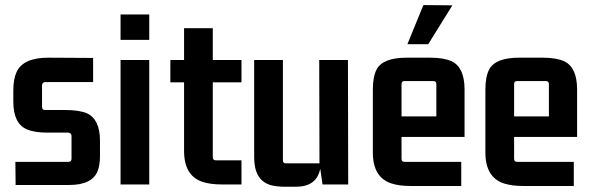

<svg xmlns="http://www.w3.org/2000/svg" viewBox="-20 -709 2275 738"><path d="M246.1 2Q334 2 355.5 -51.8Q364.3 -75.2 364.3 -109.4V-168Q364.3 -250 314.5 -273.4Q284.2 -286.1 232.4 -286.1H153.3Q141.6 -286.1 141.6 -297.9V-382.8Q143.6 -392.6 153.3 -393.6H337.9V-486.3L166 -487.3Q69.3 -487.3 43.9 -432.6Q31.2 -405.3 31.2 -361.3V-318.4Q31.2 -234.4 83 -211.9Q112.3 -199.2 163.1 -199.2H243.2Q253.9 -197.3 254.9 -187.5V-98.6Q254.9 -86.9 243.2 -86.9H39.1L40 2Z M553.7 0V-478.5H443.4V0ZM553.7 -555.7V-653.3H443.4V-555.7Z M908.2 -478.5H797.9V-600.6H687.5V-478.5H634.8V-392.6H687.5V-128.9Q687.5 -33.2 758.8 -9.8Q789.1 0 833 0H908.2V-92.8H809.6Q797.9 -92.8 797.9 -104.5V-392.6H908.2Z M1120.1 8.8Q1197.3 7.8 1210.9 -60.5L1219.7 0H1318.4L1317.4 -478.5H1207L1208 -81.1H1079.1Q1067.4 -81.1 1067.4 -92.8V-478.5H957V-103.5Q957 -17.6 1018.6 2Q1042 8.8 1075.2 8.8Z M1752.9 5.9V-86.9H1535.2Q1523.4 -86.9 1523.4 -98.6V-182.6H1765.6V-365.2Q1765.6 -450.2 1715.8 -473.6Q1685.5 -487.3 1633.8 -487.3H1543Q1452.1 -487.3 1427.7 -442.4Q1413.1 -414.1 1413.1 -365.2V-123Q1413.1 -27.3 1484.4 -3.9Q1514.6 5.9 1558.6 5.9ZM1523.4 -385.7Q1523.4 -397.5 1535.2 -397.5H1645.5Q1657.2 -397.5 1657.2 -385.7V-261.7H1523.4ZM1545.9 -539.1 1607.4 -689.5 1718.8 -688.5 1626 -539.1Z M2185.5 5.9V-86.9H1967.8Q1956.1 -86.9 1956.1 -98.6V-182.6H2198.2V-365.2Q2198.2 -450.2 2148.4 -473.6Q2118.2 -487.3 2066.4 -487.3H1975.6Q1884.8 -487.3 1860.4 -442.4Q1845.7 -414.1 1845.7 -365.2V-123Q1845.7 -27.3 1917 -3.9Q1947.3 5.9 1991.2 5.9ZM1956.1 -385.7Q1956.1 -397.5 1967.8 -397.5H2078.1Q2089.8 -397.5 2089.8 -385.7V-261.7H1956.1Z"/></svg>

Font: Gemunu Libre
Style: Bold
Weight: 700
Designer: Pushpananda Ekanayake, Sol Matas, Kosala Senevirathne
Foundry: Mooniak
Version: Version 1.001